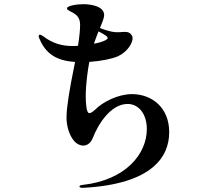

<svg xmlns="http://www.w3.org/2000/svg" viewBox="-20 -839 1040 918"><path d="M611 -389C546 -389 472 -353 433 -313C422 -303 413 -298 407 -298C392 -298 390 -352 390 -379C390 -435 399 -501 407 -543C465 -547 517 -558 544 -570C593 -593 614 -636 614 -656C614 -668 603 -685 585 -686C571 -688 560 -684 533 -685C513 -686 483 -695 458 -705C469 -732 478 -753 478 -767C478 -807 421 -819 378 -819C345 -819 300 -811 300 -799C300 -793 308 -789 317 -784C348 -770 363 -753 363 -721C363 -696 360 -666 353 -620C342 -619 333 -619 325 -619C279 -619 232 -631 189 -664C180 -670 175 -673 171 -673C168 -673 165 -671 165 -666C165 -663 166 -659 169 -653C199 -581 252 -548 339 -543C337 -532 334 -520 332 -508C314 -419 298 -328 298 -277C298 -241 309 -194 335 -164C347 -151 362 -143 378 -143C397 -143 414 -155 424 -180C448 -243 509 -342 590 -342C644 -342 682 -293 682 -222C682 -102 580 22 376 45C368 46 360 47 360 53C360 58 368 59 374 59H379C709 41 789 -90 789 -207C789 -326 705 -389 611 -389ZM451 -689C465 -682 480 -673 490 -666C493 -662 495 -659 495 -657C495 -654 491 -651 485 -647C472 -640 451 -634 429 -630C436 -651 444 -671 451 -689Z"/></svg>

Font: Shippori Mincho OTF
Style: Bold
Weight: 800
Designer: FONTDASU
Foundry: FONTDASU / Google Inc. / but / Adobe
Version: Version 3.300;hotconv 1.0.109;makeotfexe 2.5.65596